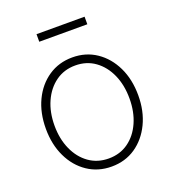

<svg xmlns="http://www.w3.org/2000/svg" viewBox="-130 -797 813 906"><g transform="rotate(-20 276.5 -344.0)"><path d="M276.9 10.3Q209 10.3 156.5 -25.1Q104 -60.5 74.5 -122.3Q44.9 -184.1 44.9 -263.2Q44.9 -343.3 74.5 -405Q104 -466.8 156.5 -502.2Q209 -537.6 276.9 -537.6Q344.7 -537.6 397 -502.2Q449.2 -466.8 479 -405Q508.8 -343.3 508.8 -263.2Q508.8 -184.1 479 -122.3Q449.2 -60.5 397.2 -25.1Q345.2 10.3 276.9 10.3ZM276.9 -30.3Q333.5 -30.3 375.7 -60.5Q418 -90.8 441.4 -143.6Q464.8 -196.3 464.8 -263.2Q464.8 -330.6 441.4 -383.3Q418 -436 375.7 -466.6Q333.5 -497.1 276.9 -497.1Q220.7 -497.1 178.2 -466.6Q135.7 -436 112.1 -383.3Q88.4 -330.6 88.4 -263.2Q88.4 -196.3 112.1 -143.6Q135.7 -90.8 178.2 -60.5Q220.7 -30.3 276.9 -30.3ZM397.5 -698.2V-660.2H156.2V-698.2Z"/></g></svg>

Font: Inter 24pt ExtraLight
Style: Regular
Weight: 250
Designer: Rasmus Andersson
Foundry: rsms
Version: Version 4.001;git-66647c0bb